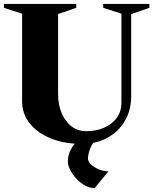

<svg xmlns="http://www.w3.org/2000/svg" viewBox="-24 -720 800 982"><path d="M394 16Q305 16 236 -12Q167 -40 128 -89Q89 -138 89 -202V-650L-4 -680V-700H366V-680L273 -648V-240Q273 -184 291.5 -141Q310 -98 342 -73.5Q374 -49 416 -49Q469 -49 510 -67.5Q551 -86 574 -118.5Q597 -151 597 -193V-650L504 -680V-700H740V-680L647 -648V-228Q647 -157 614.5 -101.5Q582 -46 525 -15Q468 16 394 16ZM460 242Q434 242 409.5 228Q385 214 365.5 192.5Q346 171 334.5 148Q323 125 323 106Q323 74 338.5 44Q354 14 391 -17H479Q449 8 437.5 38.5Q426 69 426 92Q426 106 441.5 121Q457 136 481 146Q505 156 531 156Z"/></svg>

Font: Wittgenstein Black
Style: Regular
Weight: 900
Designer: Jörg Drees
Foundry: Jörg Drees
Version: Version 1.303; ttfautohint (v1.8.4.7-5d5b)